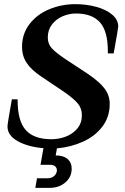

<svg xmlns="http://www.w3.org/2000/svg" viewBox="-20 -698 602 924"><path d="M158 160H208Q227 160 239.5 150Q252 140 254 123Q254 110 245.5 102.5Q237 95 220 95H175L189 15Q115 9 65.5 -18.5Q16 -46 16 -90Q16 -101 37 -220H65V-213Q65 -115 104.5 -71.5Q144 -28 228 -28Q264 -28 297.5 -41Q331 -54 352.5 -80Q374 -106 374 -144Q374 -177 354 -200.5Q334 -224 291 -254L181 -328Q131 -361 108.5 -395Q86 -429 86 -472Q86 -535 122 -582Q158 -629 217 -653.5Q276 -678 343 -678Q396 -678 443.5 -665Q491 -652 520 -627.5Q549 -603 549 -570Q549 -562 527 -441H499V-452Q499 -548 461 -590.5Q423 -633 346 -633Q312 -633 281 -619.5Q250 -606 230 -580Q210 -554 210 -518Q210 -487 229 -466Q248 -445 294 -414L405 -341Q459 -304 483.5 -271.5Q508 -239 508 -198Q508 -135 472.5 -88.5Q437 -42 379 -16Q321 10 254 16L248 50Q285 50 305 67Q325 84 325 113Q325 154 294.5 180Q264 206 220 206H150Z"/></svg>

Font: Philosopher
Style: Bold Italic
Weight: 700
Italic angle: -10°
Designer: Jovanny Lemonad
Foundry: Jovanny Lemonad
Version: Version 2.000